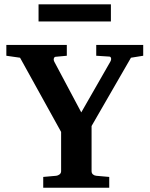

<svg xmlns="http://www.w3.org/2000/svg" viewBox="-20 -882 703 902"><path d="M595.2 -610.8 410.2 -290V-78.1Q410.2 -68.4 416.5 -62.7Q422.9 -57.1 432.1 -56.2L493.2 -50.8V0H183.1V-50.8L244.1 -56.2Q252.4 -57.1 259.8 -62.7Q267.1 -68.4 267.1 -78.1V-262.2L74.2 -610.8L9.8 -620.1V-670.9H293.9V-620.1L241.2 -615.2Q235.8 -615.2 233.2 -607.9Q230.5 -600.6 235.8 -590.8L361.8 -354L498 -591.8Q503.4 -601.1 501.7 -608.6Q500 -616.2 493.2 -616.2L432.1 -620.1V-670.9H652.8V-620.1ZM161.1 -781.2V-861.8H501V-781.2Z"/></svg>

Font: Charis SIL Eur
Style: Bold
Weight: 700
Foundry: SIL International
Version: Version 5.000